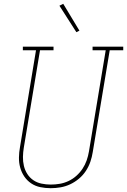

<svg xmlns="http://www.w3.org/2000/svg" viewBox="-20 -980 667 1008"><path d="M246 8Q218 8 191.5 2.5Q165 -3 143.5 -17.5Q122 -32 107.5 -53.5Q93 -75 86 -100.5Q79 -126 79.5 -153.5Q80 -181 85 -208L169 -716H100V-735H261V-716H190L105 -205Q101 -181 100.5 -156.5Q100 -132 105.5 -109Q111 -86 123.5 -66.5Q136 -47 155 -34Q174 -21 198 -16Q222 -11 246 -11Q270 -11 293.5 -15Q317 -19 339.5 -29.5Q362 -40 381 -57Q400 -74 413.5 -94.5Q427 -115 435 -138Q443 -161 447 -185L535 -716H466V-735H627V-716H556L467 -182Q463 -156 454.5 -131Q446 -106 431 -83Q416 -60 394.5 -42Q373 -24 348.5 -12.5Q324 -1 298 3.5Q272 8 246 8Q246 8 246 8Q246 8 246 8ZM381 -811 292 -950 312 -960 397 -819Z"/></svg>

Font: Iosevka Slab Thin Extended
Style: Italic
Weight: 100
Width: 7
Italic angle: -9°
Monospace: yes
Designer: Belleve Invis
Foundry: Belleve Invis
Version: Version 11.1.0; ttfautohint (v1.8.3)